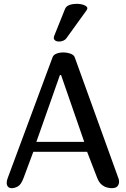

<svg xmlns="http://www.w3.org/2000/svg" viewBox="-20 -983 657 1003"><path d="M103 -53Q90 -18 73 -9Q56 0 42 0Q28 0 21.5 -8Q15 -16 15 -27Q15 -39 20 -52L255 -685Q260 -697 275.5 -703Q291 -709 310 -709Q330 -709 348.5 -702.5Q367 -696 371 -682L600 -48Q601 -44 601.5 -40.5Q602 -37 602 -33Q602 -20 593.5 -10Q585 0 563 0Q554 0 539.5 -3.5Q525 -7 511 -18.5Q497 -30 488 -53L435 -190H154ZM299 -591H293L170 -242H420ZM326 -782Q321 -775 310.5 -770.5Q300 -766 289 -766Q273 -766 265.5 -774Q258 -782 263 -795L320 -937Q326 -951 343 -957Q360 -963 379 -963Q408 -963 425.5 -953.5Q443 -944 432 -929Z"/></svg>

Font: Marmelad
Style: Regular
Weight: 400
Designer: Manvel Shmavonyan
Foundry: Cyreal
Version: Version 1.110; ttfautohint (v1.8.4.7-5d5b)